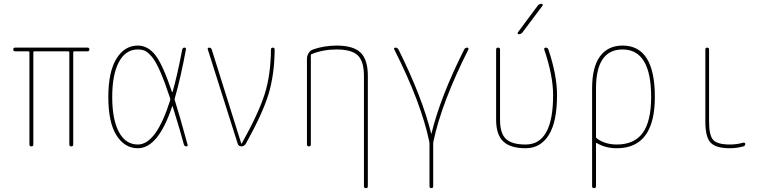

<svg xmlns="http://www.w3.org/2000/svg" viewBox="-20 -770 4040 1010"><path d="M59.6 -500Q49.8 -500 49.8 -509.8Q49.8 -519.5 59.6 -519.5H440.4Q450.2 -519.5 450.2 -509.8Q450.2 -500 440.4 -500H370.1Q365.2 -500 365.2 -495.1V-9.8Q365.2 0 355 0Q344.7 0 344.7 -9.8V-495.1Q344.7 -500 339.8 -500H160.2Q155.3 -500 155.3 -495.1V-9.8Q155.3 0 145 0Q134.8 0 134.8 -9.8V-495.1Q134.8 -500 129.9 -500Z M705.1 -509.8Q640.6 -509.8 605.5 -443.8Q570.3 -377.9 570.3 -259.8Q570.3 -141.6 605.5 -75.7Q640.6 -9.8 705.1 -9.8Q801.8 -9.8 875 -242.2Q876 -248 875 -252.9Q846.7 -338.9 823.2 -392.6Q799.8 -446.3 779.3 -470.7Q758.8 -495.1 743.2 -502.4Q727.5 -509.8 705.1 -509.8ZM705.1 9.8Q635.7 9.8 592.8 -58.1Q549.8 -126 549.8 -259.8Q549.8 -391.6 592.3 -460.9Q634.8 -530.3 705.1 -530.3Q756.8 -530.3 795.9 -481.9Q835 -433.6 884.8 -286.1Q884.8 -285.2 886.2 -285.2Q887.7 -285.2 887.7 -286.1Q912.1 -371.1 938.5 -508.8Q940.4 -519.5 950.2 -519.5Q960 -519.5 958 -509.8Q931.6 -365.2 899.4 -252.9Q897.5 -248 899.4 -243.2Q924.8 -163.1 966.8 -8.8Q968.8 0 960 0Q950.2 0 947.3 -9.8Q928.7 -80.1 888.7 -209Q887.7 -210.9 885.7 -210.9Q812.5 9.8 705.1 9.8Z M1230.5 -13.7 1073.2 -509.8Q1071.3 -513.7 1073.7 -516.6Q1076.2 -519.5 1080.1 -519.5Q1089.8 -519.5 1093.8 -509.8L1249 -15.6Q1249 -14.6 1250 -14.6Q1252 -14.6 1252 -15.6Q1340.8 -174.8 1372.6 -275.9Q1404.3 -377 1405.3 -508.8Q1405.3 -519.5 1415 -519.5Q1424.8 -519.5 1424.8 -508.8Q1423.8 -377.9 1392.6 -274.9Q1361.3 -171.9 1272.5 -12.7Q1263.7 0 1250 0Q1235.4 0 1230.5 -13.7Z M1594.7 -9.8V-460.9Q1594.7 -476.6 1603.5 -490.7Q1612.3 -504.9 1627 -509.8Q1680.7 -529.3 1750 -530.3Q1838.9 -530.3 1877 -493.2Q1915 -456.1 1915 -370.1V210Q1915 219.7 1904.8 219.7Q1894.5 219.7 1894.5 210V-370.1Q1894.5 -447.3 1862.3 -478.5Q1830.1 -509.8 1750 -509.8Q1679.7 -509.8 1619.1 -485.4Q1615.2 -484.4 1615.2 -477.5V-9.8Q1615.2 0 1605 0Q1594.7 0 1594.7 -9.8Z M2238.3 -24.4Q2195.3 -230.5 2053.7 -510.7Q2051.8 -513.7 2053.7 -516.6Q2055.7 -519.5 2059.6 -519.5Q2070.3 -519.5 2076.2 -509.8Q2200.2 -260.7 2248 -68.4Q2248 -66.4 2249 -66.4Q2250 -66.4 2250 -68.4Q2296.9 -261.7 2421.9 -509.8Q2426.8 -519.5 2438.5 -519.5Q2441.4 -519.5 2443.4 -516.6Q2445.3 -513.7 2444.3 -510.7Q2302.7 -229.5 2259.8 -25.4Q2258.8 -22.5 2258.8 -14.6V210Q2258.8 219.7 2249 219.7Q2239.3 219.7 2239.3 210V-14.6Q2239.3 -21.5 2238.3 -24.4Z M2745.1 9.8Q2665 9.8 2627.4 -25.9Q2589.8 -61.5 2589.8 -139.6V-509.8Q2589.8 -519.5 2600.1 -519.5Q2610.4 -519.5 2610.4 -509.8V-139.6Q2610.4 -69.3 2641.1 -39.6Q2671.9 -9.8 2745.1 -9.8Q2889.6 -9.8 2889.6 -269.5Q2889.6 -372.1 2842.8 -509.8Q2841.8 -513.7 2844.2 -516.6Q2846.7 -519.5 2850.6 -519.5Q2860.4 -519.5 2864.3 -510.7Q2910.2 -376 2910.2 -269.5Q2910.2 -128.9 2866.7 -59.6Q2823.2 9.8 2745.1 9.8ZM2709 -589.8Q2705.1 -589.8 2703.6 -593.3Q2702.1 -596.7 2704.1 -599.6L2808.6 -740.2Q2816.4 -750 2829.1 -750Q2833 -750 2834.5 -746.6Q2835.9 -743.2 2834 -740.2L2728.5 -599.6Q2720.7 -589.8 2709 -589.8Z M3115.2 -304.7V-49.8Q3115.2 -44.9 3119.1 -42Q3163.1 -9.8 3224.6 -9.8Q3316.4 -9.8 3360.8 -70.8Q3405.3 -131.8 3405.3 -259.8Q3405.3 -509.8 3254.9 -509.8Q3115.2 -509.8 3115.2 -304.7ZM3094.7 210V-304.7Q3094.7 -418 3136.7 -474.1Q3178.7 -530.3 3254.9 -530.3Q3424.8 -530.3 3424.8 -260.3Q3424.8 9.8 3224.6 9.8Q3165 9.8 3119.1 -17.6Q3115.2 -19.5 3115.2 -15.6V209Q3115.2 219.7 3105 219.7Q3094.7 219.7 3094.7 210Z M3820.3 9.8Q3745.1 9.8 3717.8 -20Q3690.4 -49.8 3690.4 -129.9V-509.8Q3690.4 -519.5 3700.2 -519.5Q3710 -519.5 3710 -509.8V-129.9Q3710 -57.6 3731.9 -33.7Q3753.9 -9.8 3820.3 -9.8Q3855.5 -9.8 3889.6 -19.5Q3893.6 -20.5 3897 -18.6Q3900.4 -16.6 3900.4 -12.7Q3900.4 -2.9 3890.6 0Q3854.5 9.8 3820.3 9.8Z"/></svg>

Font: Rounded-X Mgen+ 1mn thin
Style: Regular
Weight: 100
Designer: [Source Han Sans]
Ryoko NISHIZUKA  (kana & ideographs); Paul D. Hunt (Latin, Greek & Cyrillic); Wenlong ZHANG  (bopomofo
Version: Version 1.059.20150602